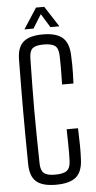

<svg xmlns="http://www.w3.org/2000/svg" viewBox="-63 -989 514 1033"><g transform="rotate(-5 194.5 -472.5)"><path d="M196 7Q125 7 91.5 -21.2Q58 -49.5 57 -115.5Q56 -193.5 55.5 -263.2Q55 -333 55 -399.8Q55 -466.5 55.5 -536Q56 -605.5 57 -683.5Q58 -748.5 91.5 -776.8Q125 -805 195.5 -805Q267.5 -805 301.2 -776.5Q335 -748 338 -683.5Q339.5 -655 339.8 -630.2Q340 -605.5 339.5 -580.8Q339 -556 337.5 -527.5H276Q277 -556.5 277.2 -581.2Q277.5 -606 277.5 -631Q277.5 -656 276.5 -685Q275 -723 257 -736.8Q239 -750.5 195.5 -750.5Q154 -750.5 136.8 -736.8Q119.5 -723 118.5 -685Q117 -600.5 116 -531.8Q115 -463 115 -399.5Q115 -336 116 -267.5Q117 -199 118.5 -114Q119.5 -76 137 -61.8Q154.5 -47.5 196 -47.5Q241.5 -47.5 260.2 -61.8Q279 -76 280.5 -114Q281.5 -137 281.5 -160.2Q281.5 -183.5 281 -213.5Q280.5 -243.5 279.5 -285.5H341Q343 -231.5 343.5 -193.2Q344 -155 342 -115.5Q339 -49.5 304.5 -21.2Q270 7 196 7ZM100 -840.5 172.5 -952H217L289 -840.5H240.5L195 -914.5L149 -840.5Z"/></g></svg>

Font: Big Shoulders Text Thin Light
Style: Regular
Weight: 300
Version: Version 2.002